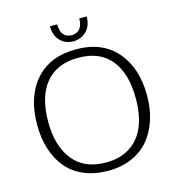

<svg xmlns="http://www.w3.org/2000/svg" viewBox="-130 -1024 1055 1146"><g transform="rotate(-15 397.0 -450.5)"><path d="M396 -789.1Q348.6 -789.1 316.2 -821.5Q283.7 -854 283.7 -912.1H328.6Q328.6 -869.6 345.9 -848.4Q363.3 -827.1 396 -827.1Q428.2 -827.1 446.5 -848.6Q464.8 -870.1 464.8 -912.1H510.7Q510.7 -854.5 477.5 -821.8Q444.3 -789.1 396 -789.1ZM397.9 -40Q487.8 -40 549.1 -81.1Q610.4 -122.1 638.9 -193.6Q667.5 -265.1 667.5 -363.8Q667.5 -518.1 599.1 -602.5Q530.8 -687 398.4 -687Q265.1 -687 195.6 -602.8Q126 -518.6 126 -363.8Q126 -213.9 195.1 -127Q264.2 -40 397.9 -40ZM397.9 11.2Q314.9 11.2 249.8 -16.4Q184.6 -43.9 142.8 -94Q101.1 -144 79.3 -212.4Q57.6 -280.8 57.6 -363.3Q57.6 -536.1 146.7 -637.7Q235.8 -739.3 398.4 -739.3Q558.1 -739.3 647.5 -637Q736.8 -534.7 736.8 -362.8Q736.8 -282.2 714.8 -214.1Q692.9 -146 651.1 -95.7Q609.4 -45.4 544.4 -17.1Q479.5 11.2 397.9 11.2Z"/></g></svg>

Font: Oxygen Light
Style: Regular
Weight: 300
Designer: vernon adams
Foundry: Vernon Adams
Version: Version Release 0.2.3 webfont; ttfautohint (v0.93.3-1d66) -l